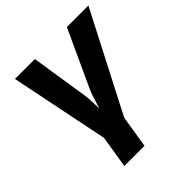

<svg xmlns="http://www.w3.org/2000/svg" viewBox="-196 -690 1009 1009"><g transform="rotate(-45 308.5 -185.0)"><path d="M154 180 183 0 71 -550H219L267 -241Q272 -213 273 -180Q274 -147 275 -127Q282 -147 291.5 -180Q301 -213 314 -240L457 -550H617L333 0L304 180Z"/></g></svg>

Font: JetBrains Mono NL ExtraBold
Style: Italic
Weight: 800
Italic angle: -9°
Monospace: yes
Designer: Philipp Nurullin, Konstantin Bulenkov
Foundry: JetBrains
Version: Version 2.305; ttfautohint (v1.8.4.7-5d5b)